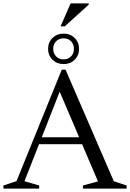

<svg xmlns="http://www.w3.org/2000/svg" viewBox="-28 -1102 760 1122"><path d="M174.5 -259.5V-300H512.5V-259.5ZM637 -43 712 -18V0H456.5V-18L544.5 -42L307 -598.5H333.5L115 -43L201 -18V0H-8V-18L68.5 -43.5L333 -695H355ZM343.5 -905.5Q382.5 -905.5 408.2 -880.2Q434 -855 434 -816.5Q434 -778 408.2 -752.8Q382.5 -727.5 343.5 -727.5Q305 -727.5 279 -752.8Q253 -778 253 -816.5Q253 -855 279 -880.2Q305 -905.5 343.5 -905.5ZM343.5 -755Q370 -755 387 -772.2Q404 -789.5 404 -816.5Q404 -843.5 387 -860.8Q370 -878 343.5 -878Q317 -878 300 -860.8Q283 -843.5 283 -816.5Q283 -789.5 300 -772.2Q317 -755 343.5 -755ZM326 -948 384.5 -1082H490.5V-1075L350.5 -948Z"/></svg>

Font: Newsreader 36pt
Style: Regular
Weight: 400
Designer: Hugues Gentile
Foundry: Production Type
Version: Version 1.003